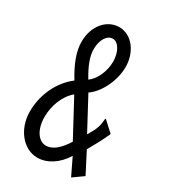

<svg xmlns="http://www.w3.org/2000/svg" viewBox="-162 -707 699 796"><g transform="rotate(30 187.5 -309.0)"><path d="M309 11 358 -24 307 -123C328 -160 343 -187 361 -227L312 -272C309 -269 309 -266 309 -263C307 -236 302 -218 277 -177L195 -330C240 -360 276 -433 276 -498C276 -569 232 -629 171 -629C115 -629 65 -578 65 -498C65 -452 85 -401 120 -344C63 -301 24 -225 24 -141C24 -58 78 10 146 10C191 10 238 -18 270 -70ZM168 -376C137 -427 124 -465 124 -497C124 -541 144 -574 172 -574C199 -574 220 -536 220 -492C220 -448 200 -399 168 -376ZM152 -51C117 -51 88 -90 88 -152C88 -204 108 -261 148 -294L241 -121C214 -78 185 -51 152 -51Z"/></g></svg>

Font: Inconsolata Condensed
Style: Regular
Weight: 400
Width: 3
Monospace: yes
Designer: Raph Levien, Cyreal, Brenton Simpson
Foundry: Raph Levien, Cyreal, Google
Version: Version 3.100